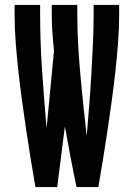

<svg xmlns="http://www.w3.org/2000/svg" viewBox="-20 -755 540 775"><path d="M123 0Q113 -58 103.5 -116Q94 -174 85.5 -232Q77 -290 69 -348Q61 -406 54.5 -464.5Q48 -523 43.5 -581.5Q39 -640 39 -698V-735H142V-698Q142 -583 150 -467.5Q158 -352 168 -237L198 -551Q194 -587 191.5 -624Q189 -661 189 -698V-735H292V-698Q292 -637 295.5 -575Q299 -513 304.5 -451.5Q310 -390 316.5 -328.5Q323 -267 330 -206Q335 -267 340 -328.5Q345 -390 348.5 -451.5Q352 -513 355 -575Q358 -637 358 -698V-735H461V-698Q461 -640 456.5 -581.5Q452 -523 445.5 -464.5Q439 -406 431 -348Q423 -290 414.5 -232Q406 -174 396.5 -116Q387 -58 377 0H289Q276 -61 264.5 -122Q253 -183 242 -245L211 0Z"/></svg>

Font: Iosevka SS04
Style: Bold
Weight: 700
Monospace: yes
Designer: Belleve Invis
Foundry: Belleve Invis
Version: Version 19.0.0; ttfautohint (v1.8.4)